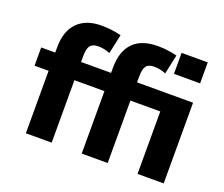

<svg xmlns="http://www.w3.org/2000/svg" viewBox="-122 -934 1302 1118"><g transform="rotate(20 529.0 -375.0)"><path d="M825 -620V-750H987V-620ZM640 -500H987V0H825V-387H640V0H479V-387H293V0H133V-387H46V-500H133V-532Q133 -633 185.5 -686.5Q238 -740 333 -740Q397 -740 456 -725L430 -605Q394 -620 357 -620Q322 -620 307.5 -601Q293 -582 293 -532V-500H479V-532Q479 -634 530.5 -687Q582 -740 682 -740Q743 -740 802 -725L776 -605Q740 -620 703 -620Q668 -620 654 -601Q640 -582 640 -532Z"/></g></svg>

Font: Mplus 1p ExtraBold
Style: Regular
Weight: 800
Version: Version 1.061